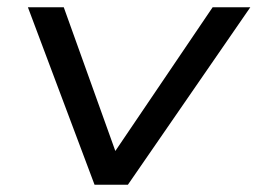

<svg xmlns="http://www.w3.org/2000/svg" viewBox="-20 -510 711 530"><path d="M241 0 57 -490H156L306 -72H284L567 -490H671L333 0Z"/></svg>

Font: Nunito Sans 10pt Expanded
Style: Italic
Weight: 400
Width: 7
Italic angle: -9°
Designer: Vernon Adams
Foundry: Vernon Adams
Version: Version 3.101;gftools[0.9.27]